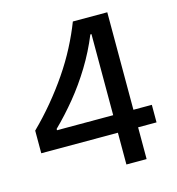

<svg xmlns="http://www.w3.org/2000/svg" viewBox="-100 -748 770 835"><g transform="rotate(-15 284.5 -330.5)"><path d="M22 -143V-245Q68 -290 110.5 -341Q153 -392 189.5 -445.5Q226 -499 254.5 -554Q283 -609 303 -661H458V0H367V-587H362Q333 -516 293.5 -451.5Q254 -387 208.5 -331.5Q163 -276 114 -228V-222H541V-143Z"/></g></svg>

Font: Bricolage Grotesque 60pt
Style: Regular
Weight: 400
Version: Version 1.001;gftools[0.9.33.dev8+g029e19f]